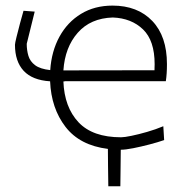

<svg xmlns="http://www.w3.org/2000/svg" viewBox="-20 -529 668 686"><path d="M367 136.5Q366.5 99.5 366 64.5Q365.5 29.5 365.5 3Q265 -9.5 214 -75.8Q163 -142 159 -238.5Q95.5 -242.5 64.5 -276Q33.5 -309.5 33.5 -369Q33.5 -374.5 39 -396.8Q44.5 -419 51.5 -445.5Q58.5 -472 64 -490.5L104 -487.5Q97.5 -461 88.8 -426.2Q80 -391.5 75.5 -372.5Q75.5 -349.5 81.5 -329.5Q87.5 -309.5 105.5 -296Q123.5 -282.5 159.5 -278.5Q164 -346 192.5 -398Q221 -450 269.5 -479.5Q318 -509 382 -509Q471.5 -509 524 -454.2Q576.5 -399.5 576.5 -300Q576.5 -264.5 572.5 -239H210.5V-238H206.5Q210 -146 260.5 -92.2Q311 -38.5 412.5 -38.5Q424.5 -38.5 450 -43.8Q475.5 -49 505.8 -57.8Q536 -66.5 563.5 -78L566.5 -28.5Q543.5 -20.5 513.8 -12.8Q484 -5 456.2 0.5Q428.5 6 411.5 6Q411 38.5 410.8 71.2Q410.5 104 410 136.5ZM383 -466.5Q303.5 -464 257.8 -412Q212 -360 206.5 -277.5L532 -278Q532 -283.5 532.2 -288.8Q532.5 -294 532.5 -299.5Q532.5 -384 491 -424Q449.5 -464 383 -466.5Z"/></svg>

Font: Commissioner Loud ExtraLight
Style: Regular
Weight: 200
Designer: Kostas Bartsokas
Foundry: Kostas Bartsokas
Version: Version 1.000; ttfautohint (v1.8.3)